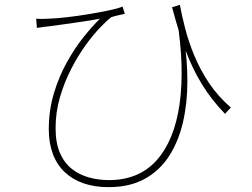

<svg xmlns="http://www.w3.org/2000/svg" viewBox="-20 -734 1040 791"><path d="M721 -714Q729 -670 743 -616Q757 -562 780.5 -505Q804 -448 840.5 -393Q877 -338 931 -291L907 -265Q851 -323 811.5 -387.5Q772 -452 743 -530Q714 -608 689 -704ZM129 -657Q149 -655 180 -657Q211 -658 255 -663Q299 -668 344.5 -675.5Q390 -683 428 -691Q466 -699 485 -707L494 -677Q485 -675 467 -671Q449 -667 438 -663Q421 -650 392.5 -620.5Q364 -591 332.5 -547.5Q301 -504 273 -449.5Q245 -395 227 -333.5Q209 -272 209 -206Q209 -144 227.5 -102.5Q246 -61 277.5 -37Q309 -13 348 -2.5Q387 8 428 8Q553 8 626 -74.5Q699 -157 720 -306.5Q741 -456 709 -657L738 -578Q752 -487 752 -398.5Q752 -310 734 -231.5Q716 -153 677.5 -92.5Q639 -32 577 2.5Q515 37 427 37Q369 37 323.5 21Q278 5 246 -25.5Q214 -56 197.5 -100.5Q181 -145 181 -201Q181 -280 202 -349.5Q223 -419 255.5 -477.5Q288 -536 324.5 -581.5Q361 -627 392 -657Q361 -651 320.5 -645Q280 -639 243.5 -634Q207 -629 185 -626Q172 -625 159 -623Q146 -621 132 -619Z"/></svg>

Font: Noto Sans HK Thin
Style: Regular
Weight: 100
Designer: Ryoko NISHIZUKA 西塚涼子 (kana, bopomofo & ideographs); Paul D. Hunt (Latin, Greek & Cyrillic); Sandoll Communications 산돌커뮤니
Foundry: Adobe
Version: Version 2.004-H2;hotconv 1.0.118;makeotfexe 2.5.65603